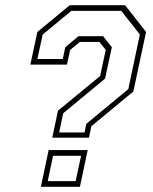

<svg xmlns="http://www.w3.org/2000/svg" viewBox="-20 -720 590 740"><path d="M181.5 -189.5 203.5 -293.5 366 -427 387.5 -528 363 -558.5H288L250.5 -528L238 -471H97L124 -597L249 -700H462L543 -597L494 -367.5L332 -233.5L323 -189.5ZM208 -209.5H306L312.5 -242.5L474.5 -376.5L519 -587L447.5 -678H255L144.5 -587L124 -492.5H222L231.5 -538L282.5 -580.5H377.5L411 -538L385 -417L223.5 -283.5ZM137.5 0 167.5 -141.5H318L288 0ZM164 -22H271.5L292.5 -119.5H184.5Z"/></svg>

Font: Tourney Expanded ExtraLight
Style: Italic
Weight: 200
Width: 7
Italic angle: -12°
Designer: Tyler Finck
Foundry: Etcetera Type Co
Version: Version 1.010; ttfautohint (v1.8.3)